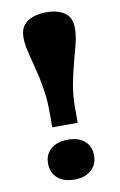

<svg xmlns="http://www.w3.org/2000/svg" viewBox="-84 -763 515 826"><g transform="rotate(-10 173.5 -350.0)"><path d="M118 -223V-288Q118 -335 112.5 -375.5Q107 -416 99 -450.5Q91 -485 83 -515Q75 -545 69 -572.5Q63 -600 63 -625Q63 -659 79.5 -678.5Q96 -698 122 -706.5Q148 -715 177 -715Q227 -715 257.5 -694.5Q288 -674 288 -627Q288 -595 279 -558.5Q270 -522 258.5 -480.5Q247 -439 238 -391Q229 -343 229 -287V-223ZM174 15Q127 15 100 -8.5Q73 -32 73 -73Q73 -112 100 -135.5Q127 -159 174 -159Q222 -159 248 -135.5Q274 -112 274 -72Q274 -33 247 -9Q220 15 174 15Z"/></g></svg>

Font: Literata ExtraBold
Style: Regular
Weight: 800
Designer: Latin by Veronika Burian and Jose Scaglione. Greek by Irene Vlachou. Cyrillic by Vera Evstafieva.
Foundry: TypeTogether
Version: Version 3.103;gftools[0.9.29]